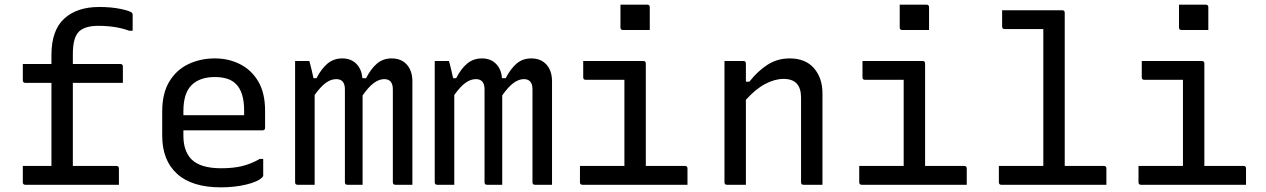

<svg xmlns="http://www.w3.org/2000/svg" viewBox="-20 -794 5440 825"><path d="M78 -81H201V-438H89Q78 -438 78 -449V-519H201V-557Q201 -664 256 -714Q311 -764 406 -764Q459 -764 499 -755.5Q539 -747 547 -739Q550 -736 550 -731V-662H535Q478 -683 402 -683Q346 -683 320 -659Q305 -644 299 -619.5Q293 -595 293 -560V-519H497Q508 -519 508 -508V-438H293V-81H480Q491 -81 491 -70V0H89Q78 0 78 -11Z M903 -543Q962 -543 1011 -518.5Q1060 -494 1089.5 -444.5Q1119 -395 1119 -318V-245Q1119 -234 1108 -234H768V-211Q768 -146 802 -110Q841 -71 930 -71Q983 -71 1021 -80.5Q1059 -90 1096 -111H1111V-40Q1111 -36 1107 -32Q1088 -13 1038 -1Q988 11 929 11Q805 11 741 -47Q677 -105 677 -211V-315Q677 -393 707.5 -443.5Q738 -494 789.5 -518.5Q841 -543 903 -543ZM903 -463Q839 -463 803.5 -428.5Q768 -394 768 -316V-299H1029V-319Q1029 -398 994 -433Q978 -449 955 -456Q932 -463 903 -463Z M1332 0H1259Q1248 0 1248 -11V-532H1309Q1309 -532 1312.5 -519.5Q1316 -507 1320 -489.5Q1324 -472 1327 -458H1340Q1361 -499 1387.5 -521Q1414 -543 1451 -543Q1488 -543 1511 -520Q1534 -497 1537 -458H1553Q1574 -499 1600 -521Q1626 -543 1663 -543Q1704 -543 1728 -516.5Q1752 -490 1752 -444V0H1679Q1668 0 1668 -11V-410Q1668 -454 1631 -454Q1609 -454 1586.5 -437.5Q1564 -421 1538 -384V0H1473Q1462 0 1462 -11V-410Q1462 -454 1425 -454Q1402 -454 1380 -438Q1358 -422 1332 -386Z M1932 0H1859Q1848 0 1848 -11V-532H1909Q1909 -532 1912.5 -519.5Q1916 -507 1920 -489.5Q1924 -472 1927 -458H1940Q1961 -499 1987.5 -521Q2014 -543 2051 -543Q2088 -543 2111 -520Q2134 -497 2137 -458H2153Q2174 -499 2200 -521Q2226 -543 2263 -543Q2304 -543 2328 -516.5Q2352 -490 2352 -444V0H2279Q2268 0 2268 -11V-410Q2268 -454 2231 -454Q2209 -454 2186.5 -437.5Q2164 -421 2138 -384V0H2073Q2062 0 2062 -11V-410Q2062 -454 2025 -454Q2002 -454 1980 -438Q1958 -422 1932 -386Z M2472 -81H2663V-451H2497Q2486 -451 2486 -462V-532H2744Q2755 -532 2755 -521V-81H2923Q2934 -81 2934 -70V0H2483Q2472 0 2472 -11ZM2646 -774H2761Q2772 -774 2772 -763V-665H2657Q2646 -665 2646 -676Z M3185 0H3104Q3093 0 3093 -11V-532H3174Q3185 -532 3185 -521V-443H3200Q3235 -488 3277.5 -515.5Q3320 -543 3373 -543Q3441 -543 3477.5 -501Q3514 -459 3514 -393V0H3433Q3422 0 3422 -11V-375Q3422 -455 3347 -455Q3309 -455 3267.5 -433Q3226 -411 3185 -365Z M3672 -81H3863V-451H3697Q3686 -451 3686 -462V-532H3944Q3955 -532 3955 -521V-81H4123Q4134 -81 4134 -70V0H3683Q3672 0 3672 -11ZM3846 -774H3961Q3972 -774 3972 -763V-665H3857Q3846 -665 3846 -676Z M4272 -81H4463V-669H4297Q4286 -669 4286 -680V-750H4544Q4555 -750 4555 -739V-81H4723Q4734 -81 4734 -70V0H4283Q4272 0 4272 -11Z M4872 -81H5063V-451H4897Q4886 -451 4886 -462V-532H5144Q5155 -532 5155 -521V-81H5323Q5334 -81 5334 -70V0H4883Q4872 0 4872 -11ZM5046 -774H5161Q5172 -774 5172 -763V-665H5057Q5046 -665 5046 -676Z"/></svg>

Font: Recursive Mn Lnr St
Style: Regular
Weight: 400
Monospace: yes
Version: Version 1.079;hotconv 1.0.112;makeotfexe 2.5.65598; ttfautoh